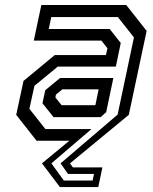

<svg xmlns="http://www.w3.org/2000/svg" viewBox="-20 -560 610 764"><path d="M218.5 184.5 147 90 256 0H125.5L44.5 -103L73.5 -238L198 -341H401.5L407.5 -368L383.5 -398.5H114.5L144.5 -540H482.5L563.5 -437L492.5 -103L258.5 90L270 106H387.5L371 184.5ZM234 158.5H348.5L354 132H250.5L221 90L448 -104L513 -411L449 -492H184L174 -444.5H416.5L460.5 -389L441 -295H210L117 -218.5L97 -127L160.5 -46.5H344L184.5 90ZM225 -141.5H359.5L372.5 -204.5H228L202.5 -183.5L200.5 -172ZM193 -94 149 -149 160 -201 219 -249.5H431L402.5 -113.5L380.5 -94Z"/></svg>

Font: Tourney Thin Medium
Style: Italic
Weight: 500
Italic angle: -12°
Version: Version 1.015